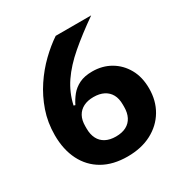

<svg xmlns="http://www.w3.org/2000/svg" viewBox="-165 -828 929 970"><g transform="rotate(-30 300.0 -343.0)"><path d="M304 12Q220 12 160.5 -22Q101 -56 69.5 -118.5Q38 -181 38 -265Q38 -339 60.5 -404Q83 -469 120 -524.5Q157 -580 202.5 -624Q248 -668 293 -698H500Q414 -638 350.5 -583.5Q287 -529 248.5 -472.5Q210 -416 195 -348L204 -345Q217 -372 236.5 -396Q256 -420 286.5 -435Q317 -450 362 -450Q421 -450 467.5 -423Q514 -396 541.5 -347.5Q569 -299 569 -232Q569 -161 536.5 -106Q504 -51 444.5 -19.5Q385 12 304 12ZM303 -105Q339 -105 363.5 -118Q388 -131 400.5 -155.5Q413 -180 413 -214V-228Q413 -263 400 -286.5Q387 -310 362.5 -322.5Q338 -335 303 -335Q269 -335 244.5 -322.5Q220 -310 207 -286.5Q194 -263 194 -228V-214Q194 -180 206.5 -155.5Q219 -131 243.5 -118Q268 -105 303 -105Z"/></g></svg>

Font: Lilex
Style: Regular
Weight: 400
Monospace: yes
Designer: Mike Abbink, Paul van der Laan, Pieter van Rosmalen, Mikhael Khrustik
Foundry: Mikhael Khrustik
Version: Version 2.510